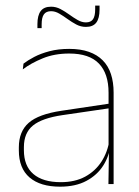

<svg xmlns="http://www.w3.org/2000/svg" viewBox="-20 -674 509 703"><path d="M377 0 379 -128 377.5 -131.5V-292V-334.5Q377.5 -404.5 342.2 -441.2Q307 -478 233.5 -478Q179 -478 136 -460.2Q93 -442.5 63.5 -420L66 -441Q81.5 -453 105.2 -465.5Q129 -478 161.2 -486.5Q193.5 -495 233.5 -495Q275 -495 305.5 -484.2Q336 -473.5 356.2 -453Q376.5 -432.5 386.2 -402.8Q396 -373 396 -335V0ZM200 9.5Q127.5 9.5 88.2 -24.2Q49 -58 49 -123V-134.5Q49 -192.5 85 -224.2Q121 -256 205.5 -268.5L386.5 -295.5L387 -278.5L209 -252.5Q134 -241.5 100.8 -214.5Q67.5 -187.5 67.5 -135.5V-124Q67.5 -66.5 102.2 -36.8Q137 -7 202.5 -7Q254.5 -7 291.8 -27.2Q329 -47.5 351.5 -82.2Q374 -117 380.5 -160.5L390 -142H384Q380 -102.5 358 -67.8Q336 -33 296.5 -11.8Q257 9.5 200 9.5ZM294.5 -575.5Q276 -575.5 259.5 -584.2Q243 -593 227.5 -604.2Q212 -615.5 197 -624.2Q182 -633 167 -633Q149 -633 140.8 -621.5Q132.5 -610 132.5 -585V-571H117V-585.5Q117 -617.5 129 -633.5Q141 -649.5 167 -649.5Q185 -649.5 201.5 -640.8Q218 -632 233.5 -620.8Q249 -609.5 264.2 -600.8Q279.5 -592 294.5 -592Q312.5 -592 320.5 -603.5Q328.5 -615 328.5 -640V-653.5H344.5V-639Q344.5 -607 332.5 -591.2Q320.5 -575.5 294.5 -575.5Z"/></svg>

Font: Anek Odia Thin
Style: Regular
Weight: 250
Version: Version 1.003